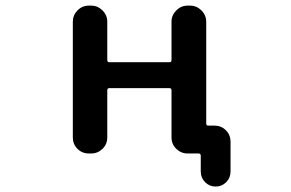

<svg xmlns="http://www.w3.org/2000/svg" viewBox="-20 -567 1040 686"><path d="M697.3 45.9V-10.7Q697.3 -18.6 689.5 -18.6H650.4Q627 -18.6 609.9 -35.2Q592.8 -51.8 592.8 -76.2V-244.1Q592.8 -252 585.9 -252H370.1Q363.3 -252 363.3 -244.1V-76.2Q363.3 -51.8 346.2 -35.2Q329.1 -18.6 305.7 -18.6H297.9Q273.4 -18.6 256.8 -35.2Q240.2 -51.8 240.2 -76.2V-489.3Q240.2 -512.7 256.8 -529.8Q273.4 -546.9 297.9 -546.9H305.7Q329.1 -546.9 346.2 -529.8Q363.3 -512.7 363.3 -489.3V-352.5Q363.3 -344.7 370.1 -344.7H585.9Q592.8 -344.7 592.8 -352.5V-489.3Q592.8 -512.7 609.9 -529.8Q627 -546.9 650.4 -546.9H659.2Q682.6 -546.9 699.7 -529.8Q716.8 -512.7 716.8 -489.3V-126Q716.8 -118.2 723.6 -118.2H746.1Q770.5 -118.2 787.1 -101.6Q803.7 -85 803.7 -60.5V45.9Q803.7 68.4 788.1 84Q772.5 99.6 750.5 99.6Q728.5 99.6 712.9 84Q697.3 68.4 697.3 45.9Z"/></svg>

Font: Rounded Mgen+ 1m medium
Style: Regular
Weight: 500
Designer: [Source Han Sans]
Ryoko NISHIZUKA  (kana & ideographs); Paul D. Hunt (Latin, Greek & Cyrillic); Wenlong ZHANG  (bopomofo
Version: Version 1.059.20150602